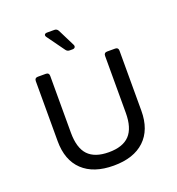

<svg xmlns="http://www.w3.org/2000/svg" viewBox="-127 -783 832 901"><g transform="rotate(-20 289.0 -332.0)"><path d="M289 15Q189 15 134.5 -36.5Q80 -88 80 -183V-483Q80 -499 96 -499H136Q152 -499 152 -483V-199Q152 -123 185.5 -87.5Q219 -52 289 -52Q359 -52 392.5 -87.5Q426 -123 426 -199V-483Q426 -499 442 -499H482Q498 -499 498 -483V-183Q498 -88 443.5 -36.5Q389 15 289 15ZM279 -564Q267 -564 260 -574L198 -660Q192 -668 195 -673.5Q198 -679 208 -679H244Q257 -679 263 -667L305 -583Q309 -575 305.5 -569.5Q302 -564 293 -564Z"/></g></svg>

Font: Pitagon Sans
Style: Regular
Weight: 400
Designer: Travis Tran
Foundry: Pitagon
Version: Version 1.001; ttfautohint (v1.8.4.7-5d5b);gftools[0.9.26]